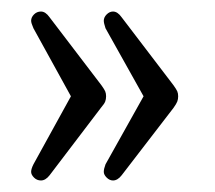

<svg xmlns="http://www.w3.org/2000/svg" viewBox="-20 -395 373 333"><path d="M103 -228 38 -110Q34 -102 34 -97Q34 -92 39 -87Q44 -82 51 -82Q59 -82 66 -91L155 -208Q161 -215 162.5 -219Q164 -223 164 -228Q164 -233 162.5 -236.5Q161 -240 156 -247L66 -365Q59 -375 51 -375Q44 -375 39 -370Q34 -365 34 -359Q34 -355 38 -346ZM229 -228 163 -110Q160 -102 160 -97Q160 -92 165 -87Q170 -82 176 -82Q184 -82 191 -91L281 -208Q286 -215 287.5 -219Q289 -223 289 -228Q289 -233 287.5 -236.5Q286 -240 281 -247L191 -365Q184 -375 176 -375Q170 -375 165 -370Q160 -365 160 -359Q160 -355 163 -346Z"/></svg>

Font: Beiruti Light
Style: Regular
Weight: 300
Designer: Arlette Boutros
Foundry: Boutros
Version: Version 1.41